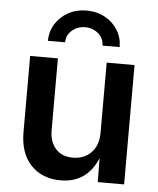

<svg xmlns="http://www.w3.org/2000/svg" viewBox="-55 -821 721 875"><g transform="rotate(5 306.0 -383.5)"><path d="M254.4 6.8Q169.9 6.8 118.7 -46.9Q67.4 -100.6 67.4 -198.7V-545.9H194.3V-218.3Q194.3 -163.6 222.9 -132.3Q251.5 -101.1 301.3 -101.1Q352.1 -101.1 384.8 -133.8Q417.5 -166.5 417.5 -226.1V-545.9H544.9V0H424.3L423.3 -109.4Q374.5 6.8 254.4 6.8ZM306.2 -774.4Q353 -774.4 390.4 -753.9Q427.7 -733.4 449 -698.7Q470.2 -664.1 470.2 -621.6H391.6Q391.6 -654.8 366.2 -676.5Q340.8 -698.2 306.2 -698.2Q271.5 -698.2 246.1 -676.5Q220.7 -654.8 220.7 -621.6H142.1Q142.1 -664.1 163.6 -698.7Q185.1 -733.4 222.2 -753.9Q259.3 -774.4 306.2 -774.4Z"/></g></svg>

Font: Inter SemiBold
Style: Regular
Weight: 600
Designer: Rasmus Andersson
Foundry: rsms
Version: Version 4.001;git-9221beed3